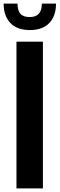

<svg xmlns="http://www.w3.org/2000/svg" viewBox="-26 -1040 329 1060"><path d="M138.2 -874Q68.4 -874 31.2 -913.1Q-5.9 -952.1 -5.9 -1020H70.8Q70.8 -982.4 86.7 -964.1Q102.5 -945.8 138.2 -945.8Q205.1 -945.8 205.1 -1020H283.2Q283.2 -951.7 246.1 -912.8Q209 -874 138.2 -874ZM64.9 0V-810.1H210.9V0Z"/></svg>

Font: Oswald Medium
Style: Regular
Weight: 500
Designer: Vernon Adams
Foundry: Vernon Adams
Version: Version 4.103